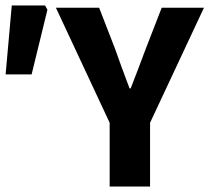

<svg xmlns="http://www.w3.org/2000/svg" viewBox="-24 -680 763 700"><path d="M375.8 0V-232.4L179.8 -651.8H337.4L395.5 -502.1Q408.4 -465.1 421.2 -430.3Q434.1 -395.6 448.4 -357.6H452.4Q466.8 -395.6 480.4 -430.3Q494 -465.1 507.4 -502.1L565.5 -651.8H719.6L523.1 -232.4V0ZM-3.5 -408.8 18.9 -660H140.3L148.9 -644.5L91.3 -408.8Z"/></svg>

Font: SourceSans3VF
Style: Regular
Weight: 200
Designer: Paul D. Hunt
Foundry: Adobe
Version: Version 3.052;hotconv 1.1.0;makeotfexe 2.6.0